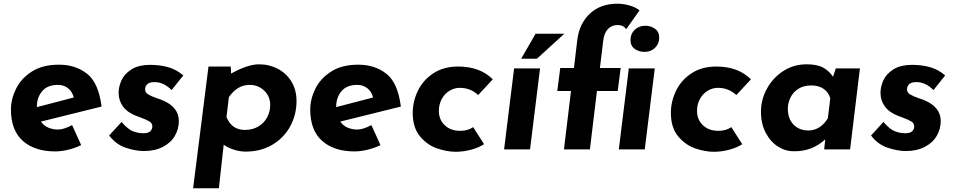

<svg xmlns="http://www.w3.org/2000/svg" viewBox="-20 -806 5154 1036"><path d="M369 -131 418 -23Q385 -7 348 2Q311 11 278 11Q167 11 103 -46Q39 -103 39 -215Q39 -271 66.5 -327Q94 -383 152 -420Q210 -457 298 -457Q388 -457 450 -408Q512 -359 528 -231L201 -150Q217 -127 241.5 -117Q266 -107 293 -107Q324 -107 369 -131ZM179 -231V-228L378 -280Q370 -312 347 -330Q324 -348 293 -348Q236 -348 207.5 -314Q179 -280 179 -231Z M569 -75 636 -148Q670 -108 698 -97.5Q726 -87 753 -87Q780 -87 791 -98Q802 -109 802 -124Q802 -141 786.5 -150.5Q771 -160 736 -173L717 -180Q667 -199 643.5 -231.5Q620 -264 620 -305Q620 -337 635 -371.5Q650 -406 688.5 -431Q727 -456 792 -456Q843 -456 887.5 -443.5Q932 -431 969 -399L906 -320Q863 -363 814 -363Q787 -363 775 -352Q763 -341 763 -324Q763 -307 779 -297Q795 -287 829 -275Q846 -270 857 -265Q945 -228 945 -153Q945 -110 923.5 -73Q902 -36 859 -13.5Q816 9 756 9Q713 9 659.5 -8.5Q606 -26 569 -75Z M1580 -261Q1580 -188 1546.5 -125.5Q1513 -63 1450.5 -25.5Q1388 12 1305 12Q1275 12 1243 2Q1211 -8 1187 -25L1161 210H1022L1105 -447H1225L1227 -409Q1317 -459 1378 -459Q1433 -459 1479.5 -434.5Q1526 -410 1553 -365Q1580 -320 1580 -261ZM1438 -239Q1438 -287 1405 -317.5Q1372 -348 1328 -348Q1294 -348 1266.5 -332Q1239 -316 1215 -282L1202 -175Q1230 -105 1301 -105Q1343 -105 1374 -123.5Q1405 -142 1421.5 -173Q1438 -204 1438 -239Z M1984 -131 2033 -23Q2000 -7 1963 2Q1926 11 1893 11Q1782 11 1718 -46Q1654 -103 1654 -215Q1654 -271 1681.5 -327Q1709 -383 1767 -420Q1825 -457 1913 -457Q2003 -457 2065 -408Q2127 -359 2143 -231L1816 -150Q1832 -127 1856.5 -117Q1881 -107 1908 -107Q1939 -107 1984 -131ZM1794 -231V-228L1993 -280Q1985 -312 1962 -330Q1939 -348 1908 -348Q1851 -348 1822.5 -314Q1794 -280 1794 -231Z M2439 13Q2392 13 2339 -5Q2286 -23 2246.5 -70Q2207 -117 2207 -197Q2207 -258 2234.5 -315.5Q2262 -373 2317.5 -410Q2373 -447 2452 -447Q2570 -447 2639 -378L2560 -293Q2519 -332 2461 -332Q2431 -332 2405 -316Q2379 -300 2363.5 -271.5Q2348 -243 2348 -207Q2348 -161 2379.5 -130.5Q2411 -100 2464 -100Q2504 -100 2533 -120L2592 -28Q2563 -9 2521 2Q2479 13 2439 13Z M2894 -437 2840 0H2700L2754 -437ZM2877 -489H2792L2870 -624H3025Z M3061 -315H2987L3003 -439H3077L3095 -591Q3106 -679 3163 -732.5Q3220 -786 3312 -786Q3342 -786 3375 -777Q3408 -768 3431 -750L3359 -649Q3343 -671 3313 -671Q3282 -671 3261 -650Q3240 -629 3235 -587L3217 -439H3329L3313 -315H3201L3163 0H3023ZM3462 -667Q3491 -667 3514 -651Q3537 -635 3537 -602Q3537 -570 3514.5 -548Q3492 -526 3457 -526Q3428 -526 3405 -542Q3382 -558 3382 -591Q3382 -623 3404.5 -645Q3427 -667 3462 -667ZM3513 -437 3459 0H3319L3373 -437Z M3832 13Q3785 13 3732 -5Q3679 -23 3639.5 -70Q3600 -117 3600 -197Q3600 -258 3627.5 -315.5Q3655 -373 3710.5 -410Q3766 -447 3845 -447Q3963 -447 4032 -378L3953 -293Q3912 -332 3854 -332Q3824 -332 3798 -316Q3772 -300 3756.5 -271.5Q3741 -243 3741 -207Q3741 -161 3772.5 -130.5Q3804 -100 3857 -100Q3897 -100 3926 -120L3985 -28Q3956 -9 3914 2Q3872 13 3832 13Z M4620 -437 4567 0H4427L4433 -54Q4361 12 4264 10Q4220 11 4179 -14.5Q4138 -40 4112 -89Q4086 -138 4086 -203Q4086 -268 4118 -327Q4150 -386 4206 -422.5Q4262 -459 4332 -459Q4390 -459 4422 -441Q4454 -423 4475 -392L4490 -437ZM4460 -275Q4452 -307 4425 -326Q4398 -345 4358 -345Q4315 -345 4286.5 -326Q4258 -307 4244.5 -278Q4231 -249 4231 -220Q4231 -166 4261.5 -134Q4292 -102 4343 -102Q4373 -102 4400 -118.5Q4427 -135 4447 -168Z M4680 -75 4747 -148Q4781 -108 4809 -97.5Q4837 -87 4864 -87Q4891 -87 4902 -98Q4913 -109 4913 -124Q4913 -141 4897.5 -150.5Q4882 -160 4847 -173L4828 -180Q4778 -199 4754.5 -231.5Q4731 -264 4731 -305Q4731 -337 4746 -371.5Q4761 -406 4799.5 -431Q4838 -456 4903 -456Q4954 -456 4998.5 -443.5Q5043 -431 5080 -399L5017 -320Q4974 -363 4925 -363Q4898 -363 4886 -352Q4874 -341 4874 -324Q4874 -307 4890 -297Q4906 -287 4940 -275Q4957 -270 4968 -265Q5056 -228 5056 -153Q5056 -110 5034.5 -73Q5013 -36 4970 -13.5Q4927 9 4867 9Q4824 9 4770.5 -8.5Q4717 -26 4680 -75Z"/></svg>

Font: Josefin Sans
Style: Bold Italic
Weight: 700
Italic angle: -7°
Designer: Santiago Orozco
Foundry: Typemade
Version: Version 2.000